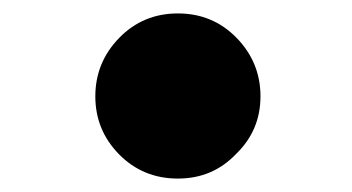

<svg xmlns="http://www.w3.org/2000/svg" viewBox="-20 -531 524 286"><path d="M332 -302Q297 -265 245 -265Q193 -265 157.5 -301Q122 -337 122 -387.5Q122 -438 157.5 -474.5Q193 -511 245 -511Q297 -511 332.5 -474.5Q368 -438 368 -387.5Q368 -337 332 -302Z"/></svg>

Font: LXGW ZhenKai
Style: Regular
Weight: 400
Designer: LXGW / Fontworks Inc.
Foundry: LXGW / Fontworks Inc.
Version: Version 0.800;June 8, 2025